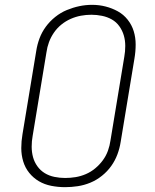

<svg xmlns="http://www.w3.org/2000/svg" viewBox="-20 -766 640 794"><path d="M249 8Q220 8 192 2.5Q164 -3 141 -16.5Q118 -30 101 -51Q84 -72 76 -98.5Q68 -125 68 -153.5Q68 -182 73 -211L130 -556Q134 -582 143.5 -607.5Q153 -633 169.5 -655.5Q186 -678 208.5 -696Q231 -714 256.5 -724.5Q282 -735 308 -740.5Q334 -746 361 -746Q390 -746 417 -739Q444 -732 467.5 -719Q491 -706 508 -684.5Q525 -663 533 -637Q541 -611 541 -582Q541 -553 536 -524L479 -179Q475 -153 465.5 -127.5Q456 -102 440 -79.5Q424 -57 401.5 -39Q379 -21 353.5 -10.5Q328 0 301.5 4Q275 8 249 8ZM249 -30Q271 -30 292.5 -33.5Q314 -37 335 -46Q356 -55 374 -70Q392 -85 405.5 -103.5Q419 -122 426.5 -143Q434 -164 437 -186L494 -531Q498 -553 498 -576Q498 -599 492 -619.5Q486 -640 473.5 -657.5Q461 -675 442.5 -685.5Q424 -696 402 -700.5Q380 -705 358 -705Q336 -705 314.5 -701Q293 -697 272.5 -688Q252 -679 234 -664.5Q216 -650 203 -631Q190 -612 182.5 -591.5Q175 -571 172 -549L115 -204Q111 -182 111 -159.5Q111 -137 116.5 -116.5Q122 -96 134.5 -78.5Q147 -61 165 -50Q183 -39 205 -34.5Q227 -30 249 -30Z"/></svg>

Font: Iosevka Curly Slab XLtExObl
Style: Regular
Weight: 200
Width: 7
Italic angle: -9°
Monospace: yes
Designer: Belleve Invis
Foundry: Belleve Invis
Version: Version 11.0.0; ttfautohint (v1.8.3)